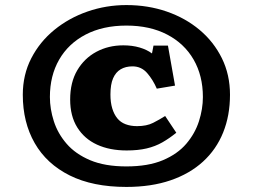

<svg xmlns="http://www.w3.org/2000/svg" viewBox="-20 -716 998 758"><path d="M479 22Q346 22 255 -23.5Q164 -69 117 -151Q70 -233 70 -342Q70 -421 103.5 -486Q137 -551 194.5 -598Q252 -645 325.5 -670.5Q399 -696 479 -696Q564 -696 638 -670.5Q712 -645 768 -598Q824 -551 856 -486Q888 -421 888 -342Q888 -260 861 -193Q834 -126 781.5 -78Q729 -30 653 -4Q577 22 479 22ZM479 -59Q565 -59 623 -83.5Q681 -108 715.5 -148.5Q750 -189 765.5 -237.5Q781 -286 781 -333Q781 -417 744.5 -480.5Q708 -544 640 -579.5Q572 -615 479 -615Q386 -615 318 -579.5Q250 -544 213.5 -480.5Q177 -417 177 -333Q177 -286 192.5 -237.5Q208 -189 243 -148.5Q278 -108 336 -83.5Q394 -59 479 -59ZM480 -122Q413 -122 363 -145Q313 -168 285 -213Q257 -258 257 -323Q257 -391 285 -438.5Q313 -486 360.5 -511.5Q408 -537 467 -537Q502 -537 531 -528.5Q560 -520 580 -505L586 -536H643L671 -378L599 -366Q584 -401 561 -427.5Q538 -454 503 -454Q476 -454 456.5 -442.5Q437 -431 426.5 -407Q416 -383 416 -343Q416 -312 423 -288.5Q430 -265 443 -249Q456 -233 476 -225.5Q496 -218 521 -218Q559 -218 584.5 -231Q610 -244 632 -258L676 -192Q649 -170 621 -154Q593 -138 559 -130Q525 -122 480 -122Z"/></svg>

Font: Literata Variable Black
Style: Regular
Weight: 900
Designer: Latin by Veronika Burian and Jose Scaglione. Greek by Irene Vlachou. Cyrillic by Vera Evstafieva.
Foundry: TypeTogether
Version: Version 3.021